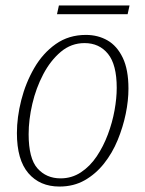

<svg xmlns="http://www.w3.org/2000/svg" viewBox="-20 -674 531 704"><path d="M198 10Q126 10 84 -39Q42 -88 42 -186Q42 -244 58 -307Q74 -370 105.5 -424.5Q137 -479 184.5 -512.5Q232 -546 295 -546Q339 -546 374 -526Q409 -506 430 -462.5Q451 -419 451 -349Q451 -305 441 -256.5Q431 -208 411.5 -160.5Q392 -113 361.5 -74.5Q331 -36 290.5 -13Q250 10 198 10ZM202 -20Q243 -20 276.5 -42Q310 -64 334.5 -100.5Q359 -137 375.5 -181Q392 -225 400 -269.5Q408 -314 408 -352Q408 -437 376 -476.5Q344 -516 290 -516Q241 -516 203 -484Q165 -452 138.5 -401.5Q112 -351 98.5 -293Q85 -235 85 -182Q85 -93 117.5 -56.5Q150 -20 202 -20ZM189 -622 196 -654H455L448 -622Z"/></svg>

Font: Noto Serif SemiCondensed ExtraLight
Style: Italic
Weight: 200
Width: 4
Italic angle: -12°
Designer: Monotype Design Team
Foundry: Monotype Imaging Inc.
Version: Version 2.013